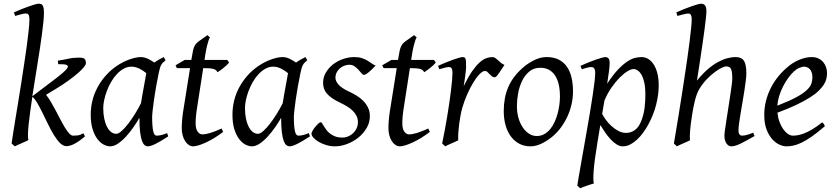

<svg xmlns="http://www.w3.org/2000/svg" viewBox="-20 -762 4466 1026"><path d="M214.8 -691.9Q214.8 -672.9 211.9 -644.3Q209 -615.7 204.3 -580.1Q199.7 -544.4 193.4 -503.7Q187 -462.9 180.2 -419.9Q173.3 -377 166.3 -333Q159.2 -289.1 152.8 -247.6L257.8 -327.1Q291.5 -352.5 313 -370.6Q334.5 -388.7 340.6 -399.7Q346.7 -410.6 335.2 -415.3Q323.7 -419.9 291 -418.9L289.1 -438Q317.9 -441.9 344.5 -448Q371.1 -454.1 401.9 -454.1Q425.3 -454.1 432.1 -447.3Q439 -440.4 439 -423.8Q439 -416.5 428.5 -403.3Q418 -390.1 397.7 -372.3Q377.4 -354.5 348.6 -333.5Q319.8 -312.5 283.2 -290L226.1 -255.4Q238.8 -239.7 252 -217.5Q265.1 -195.3 277.8 -171.1Q290.5 -147 303 -123Q315.4 -99.1 327.1 -80.1Q338.9 -61 349.6 -49.1Q360.4 -37.1 370.1 -37.1Q381.3 -37.1 394.3 -38.3Q407.2 -39.6 425.8 -49.8L434.1 -33.2Q401.9 -5.9 377.7 6.6Q353.5 19 335 19Q317.4 19 300.8 2.4Q284.2 -14.2 268.3 -40Q252.4 -65.9 237.3 -97.2Q222.2 -128.4 207.8 -157.7Q193.4 -187 179.7 -210.7Q166 -234.4 152.8 -244.6Q146.5 -203.1 141.4 -165.5Q136.2 -127.9 133.1 -97.4Q129.9 -66.9 129.4 -45.2Q128.9 -23.4 131.8 -13.2Q125 -9.8 115 -5.4Q105 -1 94.7 3.7Q84.5 8.3 74.7 12.5Q64.9 16.6 59.1 20L42 4.9Q43.9 -9.3 48.8 -41.3Q53.7 -73.2 60.8 -116.5Q67.9 -159.7 76.4 -211.4Q85 -263.2 93.3 -316.9Q101.6 -370.6 109.6 -423.3Q117.7 -476.1 123.8 -521.5Q129.9 -566.9 133.5 -602.1Q137.2 -637.2 137.2 -655.8Q137.2 -668 135.7 -674.8Q134.3 -681.6 131.3 -685.1Q128.4 -688.5 124 -689.2Q119.6 -689.9 113.8 -689.9Q109.9 -689.9 101.1 -687.7Q92.3 -685.5 83.5 -683.1Q73.2 -680.2 61 -676.8L54.2 -695.8Q74.7 -705.1 95.7 -713.4Q116.7 -721.7 134.8 -728Q152.8 -734.4 166.5 -738.3Q180.2 -742.2 186 -742.2Q192.9 -742.2 198.2 -740.7Q203.6 -739.3 207.3 -734.1Q210.9 -729 212.9 -719Q214.8 -709 214.8 -691.9Z M733.4 -210.4Q736.8 -232.4 741 -256.1Q745.1 -279.8 749.3 -301.8Q753.4 -323.7 756.6 -342Q759.8 -360.4 761.7 -371.1Q754.4 -377 745.6 -383.1Q736.8 -389.2 726.8 -394.3Q716.8 -399.4 705.8 -402.6Q694.8 -405.8 683.1 -405.8Q660.6 -405.8 640.9 -394.8Q621.1 -383.8 604.2 -365.7Q587.4 -347.7 574 -324.5Q560.5 -301.3 551.3 -276.6Q542 -252 536.9 -228Q531.7 -204.1 531.7 -185.1Q531.7 -153.3 537.1 -127.9Q542.5 -102.5 551.8 -84.5Q561 -66.4 573.7 -56.6Q586.4 -46.9 601.1 -46.9Q612.8 -46.9 629.6 -61.8Q646.5 -76.7 664.8 -100.3Q683.1 -124 701.2 -153.1Q719.2 -182.1 733.4 -210.4ZM878.9 -33.2Q836.4 -5.4 810.3 7.3Q784.2 20 770 20Q761.2 20 753.2 13.9Q745.1 7.8 738.8 -9Q732.4 -25.9 728.8 -55.7Q725.1 -85.4 725.1 -132.8Q712.4 -110.4 694.1 -83.7Q675.8 -57.1 654.8 -33.9Q633.8 -10.7 611.6 4.6Q589.4 20 568.8 20Q552.7 20 534.4 10.7Q516.1 1.5 500.7 -18.8Q485.4 -39.1 475.1 -71Q464.8 -103 464.8 -148.9Q464.8 -187.5 473.9 -224.4Q482.9 -261.2 501 -294.9Q519 -328.6 545.2 -358.2Q571.3 -387.7 606 -411.1Q619.1 -419.9 635 -428.2Q650.9 -436.5 667.7 -442.9Q684.6 -449.2 701.2 -453.1Q717.8 -457 732.9 -457Q743.2 -457 752.9 -454.3Q762.7 -451.7 771.7 -447.3Q780.8 -442.9 789.1 -437.7Q797.4 -432.6 804.7 -427.7Q815.9 -436 828.6 -443.1Q841.3 -450.2 855 -457L864.7 -439.9Q856.4 -433.1 851.1 -427.7Q845.7 -422.4 841.6 -415.3Q837.4 -408.2 834.5 -397.9Q831.5 -387.7 828.1 -371.1Q820.8 -335.9 814.2 -299.1Q807.6 -262.2 803 -229.5Q798.3 -196.8 795.7 -171.9Q793 -147 793 -136.2Q793 -108.4 794.7 -89.4Q796.4 -70.3 799.3 -58.8Q802.2 -47.4 806.6 -42.2Q811 -37.1 816.9 -37.1Q826.7 -37.1 840.1 -39.8Q853.5 -42.5 873 -50.8Z M1172.4 -57.1Q1148.4 -38.6 1124.5 -24.2Q1100.6 -9.8 1079.1 0Q1057.6 9.8 1040.3 14.9Q1022.9 20 1012.2 20Q1000 20 989 12.7Q978 5.4 969.5 -7.6Q960.9 -20.5 956.1 -38.6Q951.2 -56.6 951.2 -78.1Q951.2 -87.4 951.7 -96.7Q952.1 -106 952.9 -116Q953.6 -126 954.8 -137.2Q956.1 -148.4 958 -162.1L995.6 -397.9H925.3L918 -413.1L967.3 -441.9H1002.4L1005.4 -459Q1008.3 -479 1011.5 -492.2Q1014.6 -505.4 1018.8 -514.2Q1022.9 -522.9 1027.8 -528.6Q1032.7 -534.2 1039.1 -539.1L1088.4 -574.2L1102.1 -562Q1098.6 -557.6 1094.7 -546.4Q1091.3 -536.6 1086.7 -518.6Q1082 -500.5 1077.1 -470.2L1072.8 -441.9H1194.3L1204.1 -428.2Q1199.2 -421.4 1190.7 -413.3Q1182.1 -405.3 1172.9 -397.9Q1163.6 -390.6 1155 -384.5Q1146.5 -378.4 1142.1 -376Q1139.2 -382.8 1134 -387Q1128.9 -391.1 1120.1 -393.6Q1111.3 -396 1098.4 -397Q1085.4 -397.9 1067.4 -397.9H1065.9L1031.2 -173.8Q1029.8 -164.6 1028.6 -154.1Q1027.3 -143.6 1026.6 -134Q1025.9 -124.5 1025.6 -116.2Q1025.4 -107.9 1025.4 -103Q1025.4 -72.8 1036.4 -58.3Q1047.4 -43.9 1061 -43.9Q1078.1 -43.9 1102.8 -51.3Q1127.4 -58.6 1164.1 -75.2Z M1490.7 -210.4Q1494.1 -232.4 1498.3 -256.1Q1502.4 -279.8 1506.6 -301.8Q1510.7 -323.7 1513.9 -342Q1517.1 -360.4 1519 -371.1Q1511.7 -377 1502.9 -383.1Q1494.1 -389.2 1484.1 -394.3Q1474.1 -399.4 1463.1 -402.6Q1452.1 -405.8 1440.4 -405.8Q1418 -405.8 1398.2 -394.8Q1378.4 -383.8 1361.6 -365.7Q1344.7 -347.7 1331.3 -324.5Q1317.9 -301.3 1308.6 -276.6Q1299.3 -252 1294.2 -228Q1289.1 -204.1 1289.1 -185.1Q1289.1 -153.3 1294.4 -127.9Q1299.8 -102.5 1309.1 -84.5Q1318.4 -66.4 1331.1 -56.6Q1343.8 -46.9 1358.4 -46.9Q1370.1 -46.9 1387 -61.8Q1403.8 -76.7 1422.1 -100.3Q1440.4 -124 1458.5 -153.1Q1476.6 -182.1 1490.7 -210.4ZM1636.2 -33.2Q1593.8 -5.4 1567.6 7.3Q1541.5 20 1527.3 20Q1518.6 20 1510.5 13.9Q1502.4 7.8 1496.1 -9Q1489.7 -25.9 1486.1 -55.7Q1482.4 -85.4 1482.4 -132.8Q1469.7 -110.4 1451.4 -83.7Q1433.1 -57.1 1412.1 -33.9Q1391.1 -10.7 1368.9 4.6Q1346.7 20 1326.2 20Q1310.1 20 1291.7 10.7Q1273.4 1.5 1258.1 -18.8Q1242.7 -39.1 1232.4 -71Q1222.2 -103 1222.2 -148.9Q1222.2 -187.5 1231.2 -224.4Q1240.2 -261.2 1258.3 -294.9Q1276.4 -328.6 1302.5 -358.2Q1328.6 -387.7 1363.3 -411.1Q1376.5 -419.9 1392.3 -428.2Q1408.2 -436.5 1425 -442.9Q1441.9 -449.2 1458.5 -453.1Q1475.1 -457 1490.2 -457Q1500.5 -457 1510.3 -454.3Q1520 -451.7 1529.1 -447.3Q1538.1 -442.9 1546.4 -437.7Q1554.7 -432.6 1562 -427.7Q1573.2 -436 1585.9 -443.1Q1598.6 -450.2 1612.3 -457L1622.1 -439.9Q1613.8 -433.1 1608.4 -427.7Q1603 -422.4 1598.9 -415.3Q1594.7 -408.2 1591.8 -397.9Q1588.9 -387.7 1585.4 -371.1Q1578.1 -335.9 1571.5 -299.1Q1564.9 -262.2 1560.3 -229.5Q1555.7 -196.8 1553 -171.9Q1550.3 -147 1550.3 -136.2Q1550.3 -108.4 1552 -89.4Q1553.7 -70.3 1556.6 -58.8Q1559.6 -47.4 1564 -42.2Q1568.4 -37.1 1574.2 -37.1Q1584 -37.1 1597.4 -39.8Q1610.8 -42.5 1630.4 -50.8Z M1987.3 -412.1Q1977.5 -400.9 1968 -391.8Q1958.5 -382.8 1950.2 -376Q1941.9 -369.1 1935.3 -365.5Q1928.7 -361.8 1925.3 -361.8Q1918.9 -361.8 1911.9 -370.4Q1904.8 -378.9 1895.8 -388.9Q1886.7 -398.9 1874.8 -407.5Q1862.8 -416 1846.7 -416Q1833 -416 1819.8 -410.9Q1806.6 -405.8 1796.1 -396.7Q1785.6 -387.7 1779.1 -374.8Q1772.5 -361.8 1772.5 -346.2Q1772.5 -329.1 1788.8 -310.1Q1805.2 -291 1844.7 -272.9Q1864.7 -263.7 1884.8 -251.5Q1904.8 -239.3 1920.7 -223.4Q1936.5 -207.5 1946.5 -187.3Q1956.5 -167 1956.5 -141.1Q1956.5 -107.4 1939.2 -77.9Q1921.9 -48.3 1894.8 -26.6Q1867.7 -4.9 1834.5 7.6Q1801.3 20 1769.5 20Q1746.6 20 1724.1 13.4Q1701.7 6.8 1684.1 -3.4Q1666.5 -13.7 1655.5 -25.6Q1644.5 -37.6 1644.5 -47.9Q1644.5 -53.2 1650.4 -63.5Q1656.2 -73.7 1664.3 -83.7Q1672.4 -93.8 1680.7 -101.3Q1689 -108.9 1694.3 -108.9Q1697.8 -108.9 1701.4 -102.8Q1705.1 -96.7 1710.7 -87.6Q1716.3 -78.6 1724.1 -67.9Q1731.9 -57.1 1743.7 -48.1Q1755.4 -39.1 1771.2 -33Q1787.1 -26.9 1808.6 -26.9Q1825.7 -26.9 1841.1 -33.4Q1856.4 -40 1867.9 -51Q1879.4 -62 1886 -76.9Q1892.6 -91.8 1892.6 -108.9Q1892.6 -127.9 1884.8 -143.3Q1877 -158.7 1864 -171.1Q1851.1 -183.6 1834 -193.8Q1816.9 -204.1 1798.3 -212.9Q1772.5 -225.1 1754.9 -237.3Q1737.3 -249.5 1726.6 -262.2Q1715.8 -274.9 1711.2 -289.1Q1706.5 -303.2 1706.5 -318.8Q1706.5 -349.6 1721.7 -375Q1736.8 -400.4 1760.7 -418.7Q1784.7 -437 1814.2 -447Q1843.8 -457 1872.6 -457Q1897.5 -457 1914.6 -451.2Q1931.6 -445.3 1944.6 -437.5Q1957.5 -429.7 1967.3 -422.4Q1977.1 -415 1987.3 -412.1Z M2276.9 -57.1Q2252.9 -38.6 2229 -24.2Q2205.1 -9.8 2183.6 0Q2162.1 9.8 2144.8 14.9Q2127.4 20 2116.7 20Q2104.5 20 2093.5 12.7Q2082.5 5.4 2074 -7.6Q2065.4 -20.5 2060.5 -38.6Q2055.7 -56.6 2055.7 -78.1Q2055.7 -87.4 2056.2 -96.7Q2056.6 -106 2057.4 -116Q2058.1 -126 2059.3 -137.2Q2060.5 -148.4 2062.5 -162.1L2100.1 -397.9H2029.8L2022.5 -413.1L2071.8 -441.9H2106.9L2109.9 -459Q2112.8 -479 2116 -492.2Q2119.1 -505.4 2123.3 -514.2Q2127.4 -522.9 2132.3 -528.6Q2137.2 -534.2 2143.6 -539.1L2192.9 -574.2L2206.5 -562Q2203.1 -557.6 2199.2 -546.4Q2195.8 -536.6 2191.2 -518.6Q2186.5 -500.5 2181.6 -470.2L2177.2 -441.9H2298.8L2308.6 -428.2Q2303.7 -421.4 2295.2 -413.3Q2286.6 -405.3 2277.3 -397.9Q2268.1 -390.6 2259.5 -384.5Q2251 -378.4 2246.6 -376Q2243.7 -382.8 2238.5 -387Q2233.4 -391.1 2224.6 -393.6Q2215.8 -396 2202.9 -397Q2189.9 -397.9 2171.9 -397.9H2170.4L2135.7 -173.8Q2134.3 -164.6 2133.1 -154.1Q2131.8 -143.6 2131.1 -134Q2130.4 -124.5 2130.1 -116.2Q2129.9 -107.9 2129.9 -103Q2129.9 -72.8 2140.9 -58.3Q2151.9 -43.9 2165.5 -43.9Q2182.6 -43.9 2207.3 -51.3Q2231.9 -58.6 2268.6 -75.2Z M2675.8 -415Q2669.9 -407.2 2662.8 -396Q2655.8 -384.8 2648.7 -374.3Q2641.6 -363.8 2635.3 -356.4Q2628.9 -349.1 2624 -349.1Q2614.7 -349.1 2608.2 -354.5Q2601.6 -359.9 2595.9 -366Q2590.3 -372.1 2584.7 -377.4Q2579.1 -382.8 2571.8 -382.8Q2559.1 -382.8 2542.2 -365.5Q2525.4 -348.1 2508.5 -320.1Q2491.7 -292 2476.3 -257.1Q2460.9 -222.2 2450.7 -187Q2445.3 -168.5 2441.2 -146.2Q2437 -124 2433.8 -100.6Q2430.7 -77.1 2429.2 -54.4Q2427.7 -31.7 2428.7 -12.2Q2422.4 -8.8 2412.8 -4.6Q2403.3 -0.5 2393.3 3.9Q2383.3 8.3 2374 12.5Q2364.7 16.6 2358.9 20L2342.8 4.9Q2350.1 -29.8 2356.9 -66.9Q2363.8 -104 2369.9 -140.9Q2376 -177.7 2381.1 -212.9Q2386.2 -248 2389.9 -278.3Q2393.6 -308.6 2395.8 -332.5Q2397.9 -356.4 2397.9 -371.1Q2397.9 -382.3 2396.2 -388.9Q2394.5 -395.5 2391.8 -398.7Q2389.2 -401.9 2385.5 -402.8Q2381.8 -403.8 2377.9 -403.8Q2373 -403.8 2364.7 -402.1Q2356.4 -400.4 2348.1 -397.9Q2338.4 -395.5 2327.6 -392.1L2320.8 -410.2Q2341.3 -419.4 2362.1 -428Q2382.8 -436.5 2400.9 -442.9Q2418.9 -449.2 2432.4 -453.1Q2445.8 -457 2451.7 -457Q2458.5 -457 2462.4 -454.6Q2466.3 -452.1 2468 -446Q2469.7 -439.9 2470.2 -429Q2470.7 -418 2470.7 -400.9Q2470.7 -395.5 2469.2 -382.8Q2467.8 -370.1 2465.8 -355.2Q2463.9 -340.3 2461.7 -325.7Q2459.5 -311 2458 -301.8Q2481.4 -350.1 2502.4 -380.4Q2523.4 -410.6 2542.2 -427.7Q2561 -444.8 2578.1 -450.9Q2595.2 -457 2610.8 -457Q2619.6 -457 2626.7 -452.1Q2633.8 -447.3 2641.1 -440.4Q2648.4 -433.6 2656.7 -426.5Q2665 -419.4 2675.8 -415Z M2972.2 -246.1Q2972.2 -320.8 2944.8 -360.4Q2917.5 -399.9 2867.2 -399.9Q2832 -399.9 2808.1 -379.6Q2784.2 -359.4 2769.5 -328.6Q2754.9 -297.9 2748.5 -262Q2742.2 -226.1 2742.2 -194.8Q2742.2 -162.1 2750.2 -133.1Q2758.3 -104 2772.7 -82.3Q2787.1 -60.5 2806.4 -47.9Q2825.7 -35.2 2848.1 -35.2Q2870.6 -35.2 2888.4 -45.2Q2906.2 -55.2 2920.2 -72Q2934.1 -88.9 2943.8 -110.6Q2953.6 -132.3 2960 -155.8Q2966.3 -179.2 2969.2 -202.6Q2972.2 -226.1 2972.2 -246.1ZM3042 -272.9Q3042 -240.2 3034.7 -206.8Q3027.3 -173.3 3013.2 -141.8Q2999 -110.4 2978.3 -81.8Q2957.5 -53.2 2930.2 -30.8Q2917.5 -20.5 2903.3 -11.2Q2889.2 -2 2874.5 5.1Q2859.9 12.2 2844.7 16.1Q2829.6 20 2814.9 20Q2780.8 20 2754.2 5.6Q2727.5 -8.8 2709.2 -33.9Q2690.9 -59.1 2681.4 -93.5Q2671.9 -127.9 2671.9 -168Q2671.9 -203.1 2677.7 -235.6Q2683.6 -268.1 2696.8 -298.3Q2710 -328.6 2731.9 -356.4Q2753.9 -384.3 2786.1 -410.2Q2811 -429.7 2840.8 -443.4Q2870.6 -457 2900.9 -457Q2939 -457 2965.8 -443.4Q2992.7 -429.7 3009.5 -405.3Q3026.4 -380.9 3034.2 -347.2Q3042 -313.5 3042 -272.9Z M3365.7 -393.1Q3352.5 -393.1 3332.5 -380.9Q3312.5 -368.7 3290.5 -346.4Q3268.6 -324.2 3247.1 -293.2Q3225.6 -262.2 3210 -224.6L3197.8 -153.3Q3205.1 -138.7 3218.3 -120.8Q3231.4 -103 3248.5 -87.6Q3265.6 -72.3 3285.2 -62Q3304.7 -51.8 3324.7 -51.8Q3351.1 -51.8 3371.3 -66.2Q3391.6 -80.6 3402.8 -106.9Q3411.6 -126 3417 -146.7Q3422.4 -167.5 3424.8 -187.7Q3427.2 -208 3428 -226.6Q3428.7 -245.1 3428.7 -259.8Q3428.7 -293.9 3423.3 -319.1Q3418 -344.2 3408.9 -360.6Q3399.9 -377 3388.7 -385Q3377.4 -393.1 3365.7 -393.1ZM3237.8 -424.8Q3237.8 -410.2 3234.6 -383.8Q3231.4 -357.4 3224.6 -314.5Q3255.9 -362.8 3283.2 -391.1Q3310.5 -419.4 3333.3 -434.1Q3356 -448.7 3374.5 -452.9Q3393.1 -457 3407.7 -457Q3426.8 -457 3443.4 -447.3Q3460 -437.5 3472.7 -418.2Q3485.4 -398.9 3492.7 -370.8Q3500 -342.8 3500 -306.2Q3500 -257.3 3486.3 -202.6Q3472.7 -147.9 3441.9 -91.8Q3430.7 -72.3 3416.3 -52.5Q3401.9 -32.7 3384.8 -16.6Q3367.7 -0.5 3348.4 9.8Q3329.1 20 3308.1 20Q3291.5 20 3275.6 10Q3259.8 0 3244.4 -16.1Q3229 -32.2 3214.8 -52.7Q3200.7 -73.2 3188 -93.8L3172.9 -2.9Q3156.2 97.7 3152.3 151.1Q3148.4 204.6 3153.8 218.3Q3146.5 220.2 3136.7 223.4Q3127 226.6 3116.5 230.2Q3106 233.9 3096.4 237.5Q3086.9 241.2 3080.6 244.1L3064.9 230Q3066.9 215.8 3072 186Q3077.1 156.2 3084.2 116.2Q3091.3 76.2 3099.6 28.8Q3107.9 -18.6 3116.5 -67.4Q3125 -116.2 3133.1 -164.1Q3141.1 -211.9 3147.2 -252.7Q3153.3 -293.5 3157 -324.5Q3160.6 -355.5 3160.6 -371.1Q3160.6 -382.3 3158.7 -388.9Q3156.7 -395.5 3153.3 -398.7Q3149.9 -401.9 3146 -402.8Q3142.1 -403.8 3137.7 -403.8Q3133.3 -403.8 3125.2 -402.1Q3117.2 -400.4 3108.9 -397.9Q3099.6 -395.5 3088.9 -392.1L3082 -410.2Q3102.5 -419.4 3123.5 -428Q3144.5 -436.5 3162.8 -442.9Q3181.2 -449.2 3195.1 -453.1Q3209 -457 3214.8 -457Q3224.6 -457 3231.2 -450.4Q3237.8 -443.8 3237.8 -424.8Z M4012.2 -35.2Q3966.8 -8.8 3937.3 5.6Q3907.7 20 3887.2 20Q3873 20 3862.1 4.6Q3851.1 -10.7 3851.1 -37.1Q3851.1 -45.9 3854.2 -68.6Q3857.4 -91.3 3862.1 -121.6Q3866.7 -151.9 3872.1 -186Q3877.4 -220.2 3882.1 -251Q3886.7 -281.7 3889.9 -306.2Q3893.1 -330.6 3893.1 -341.8Q3893.1 -360.4 3891.6 -372.8Q3890.1 -385.3 3886.5 -393.1Q3882.8 -400.9 3876.2 -404.1Q3869.6 -407.2 3858.9 -407.2Q3852.5 -407.2 3836.4 -399.7Q3820.3 -392.1 3799.6 -376.7Q3778.8 -361.3 3756.6 -338.4Q3734.4 -315.4 3715.8 -284.2Q3702.6 -260.7 3693.8 -225.8Q3685.1 -190.9 3678.2 -147Q3673.8 -120.1 3671.4 -99.6Q3668.9 -79.1 3667.7 -63.2Q3666.5 -47.4 3666.3 -34.9Q3666 -22.5 3667 -12.2Q3660.6 -8.8 3651.1 -4.6Q3641.6 -0.5 3631.6 3.9Q3621.6 8.3 3612.3 12.5Q3603 16.6 3597.2 20L3581.1 4.9Q3585.4 -21.5 3592 -60.3Q3598.6 -99.1 3606.2 -145.8Q3613.8 -192.4 3621.8 -244.1Q3629.9 -295.9 3637.7 -347.4Q3645.5 -398.9 3652.6 -448Q3659.7 -497.1 3664.8 -538.3Q3669.9 -579.6 3673.1 -610.6Q3676.3 -641.6 3676.3 -657.2Q3676.3 -668.5 3674.6 -675Q3672.9 -681.6 3670.2 -684.8Q3667.5 -688 3663.8 -689Q3660.2 -689.9 3656.2 -689.9Q3651.4 -689.9 3642.3 -687.7Q3633.3 -685.5 3623.5 -683.1Q3612.3 -680.2 3600.1 -676.8L3594.2 -695.8Q3614.7 -705.1 3635.5 -713.4Q3656.2 -721.7 3674.3 -728Q3692.4 -734.4 3706.1 -738.3Q3719.7 -742.2 3726.1 -742.2Q3739.7 -742.2 3747.3 -733.4Q3754.9 -724.6 3754.9 -702.1Q3754.9 -690.4 3752 -663.3Q3749 -636.2 3744.4 -601.1Q3739.7 -565.9 3733.9 -525.9Q3728 -485.8 3722.4 -448.5Q3716.8 -411.1 3711.9 -379.9Q3707 -348.6 3704.1 -331.1Q3732.4 -366.2 3760.3 -390.4Q3788.1 -414.6 3814.5 -429.2Q3840.8 -443.8 3865 -450.4Q3889.2 -457 3911.1 -457Q3941.9 -457 3955.1 -437.7Q3968.3 -418.5 3968.3 -371.1Q3968.3 -354 3965.1 -328.6Q3961.9 -303.2 3957.3 -273.9Q3952.6 -244.6 3947.3 -213.4Q3941.9 -182.1 3937.3 -154.1Q3932.6 -126 3929.4 -102.8Q3926.3 -79.6 3926.3 -65.9Q3926.3 -49.3 3932.1 -43.2Q3938 -37.1 3943.8 -37.1Q3957.5 -37.1 3972.2 -41.3Q3986.8 -45.4 4004.9 -53.2Z M4224.1 -381.8Q4208 -367.2 4192.6 -346.2Q4177.2 -325.2 4164.8 -300.8Q4152.3 -276.4 4144 -249.8Q4135.7 -223.1 4133.8 -197.3Q4197.8 -222.2 4235.1 -242.4Q4272.5 -262.7 4291.5 -280.8Q4310.5 -298.8 4315.9 -315.4Q4321.3 -332 4321.3 -349.1Q4321.3 -364.3 4317.4 -375.2Q4313.5 -386.2 4307.1 -392.8Q4300.8 -399.4 4292.7 -402.6Q4284.7 -405.8 4276.4 -405.8Q4268.6 -405.8 4253.4 -400.1Q4238.3 -394.5 4224.1 -381.8ZM4399.4 -371.1Q4399.4 -357.4 4396.2 -342.3Q4393.1 -327.1 4383.1 -311Q4373 -294.9 4355.2 -277.3Q4337.4 -259.8 4307.9 -241Q4278.3 -222.2 4235.8 -201.9Q4193.4 -181.6 4134.3 -159.7Q4137.2 -132.3 4145.8 -109.9Q4154.3 -87.4 4165.8 -71.3Q4177.2 -55.2 4190.7 -46.1Q4204.1 -37.1 4217.3 -37.1Q4227.5 -37.1 4242.2 -39.3Q4256.8 -41.5 4276.1 -48.8Q4295.4 -56.2 4319.6 -70.3Q4343.8 -84.5 4373 -107.9Q4378.4 -105 4382.6 -98.4Q4386.7 -91.8 4388.2 -87.9Q4348.1 -53.2 4317.4 -32Q4286.6 -10.7 4262.5 0.7Q4238.3 12.2 4219 16.1Q4199.7 20 4182.1 20Q4166 20 4145.5 11Q4125 2 4106.9 -17.8Q4088.9 -37.6 4076.4 -69.6Q4064 -101.6 4064 -147.9Q4064 -186 4073.2 -222.9Q4082.5 -259.8 4099.9 -293.7Q4117.2 -327.6 4142.6 -357.9Q4168 -388.2 4200.2 -413.1Q4211.4 -421.9 4225.6 -429.9Q4239.7 -438 4255.1 -444.1Q4270.5 -450.2 4286.4 -453.6Q4302.2 -457 4317.4 -457Q4338.4 -457 4353.8 -449.5Q4369.1 -441.9 4379.4 -429.7Q4389.6 -417.5 4394.5 -402.1Q4399.4 -386.7 4399.4 -371.1Z"/></svg>

Font: Gentium Plus Cyr
Style: Italic
Weight: 400
Italic angle: -8°
Designer: J. Victor Gaultney, Annie Olsen, Iska Routamaa, Becca Hirsbrunner
Foundry: SIL International
Version: Version 5.000